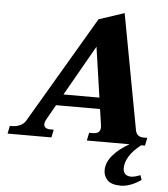

<svg xmlns="http://www.w3.org/2000/svg" viewBox="-97 -780 935 1069"><g transform="rotate(5 370.5 -245.5)"><path d="M626 135Q626 157 638 168Q650 179 671 179Q681 179 696 175Q711 171 722 166L731 192Q701 213 672 223.5Q643 234 619 234Q565 234 543 211Q521 188 521 156Q521 112 556 71.5Q591 31 647 0H408L417 -44H438Q480 -44 480 -80Q480 -88 479 -93L466 -181H220L171 -94Q164 -80 164 -70Q164 -57 174 -50.5Q184 -44 198 -44H219L210 0H-35L-26 -44H-10Q11 -44 31.5 -53.5Q52 -63 63 -82L414 -678L556 -725L676 -79Q684 -44 720 -44H742L733 0H712Q669 33 647.5 67.5Q626 102 626 135ZM457 -244 416 -525 256 -244Z"/></g></svg>

Font: Taviraj
Style: Bold Italic
Weight: 700
Italic angle: -12°
Designer: Katatrad Team
Foundry: CadsonDemak
Version: Version 1.001